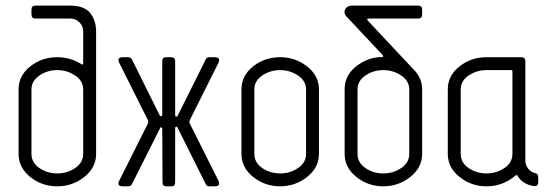

<svg xmlns="http://www.w3.org/2000/svg" viewBox="-20 -656 1960 676"><path d="M318.4 -545.4V-114.3Q318.4 -65.9 276.9 -33Q235.4 0 181.6 0Q127.4 0 86.4 -33Q45.4 -65.9 45.4 -114.3V-341.3Q45.4 -389.6 86.4 -422.1Q127.4 -454.6 181.6 -454.6Q227.5 -454.6 266.6 -430.2Q272.9 -425.8 272.9 -433.6V-545.4Q272.9 -564.5 259.5 -577.6Q246.1 -590.8 227.1 -590.8H104.5Q90.8 -590.8 90.8 -605.5V-622.6Q90.8 -636.2 104.5 -636.2H227.1Q276.9 -636.2 297.6 -609.9Q318.4 -583.5 318.4 -545.4ZM181.6 -45.4Q216.8 -45.4 244.9 -64.5Q272.9 -83.5 272.9 -114.3V-341.3Q272.9 -371.1 244.6 -390.1Q216.3 -409.2 181.6 -409.2Q146.5 -409.2 118.7 -390.1Q90.8 -371.1 90.8 -341.3V-114.3Q90.8 -83.5 118.4 -64.5Q146 -45.4 181.6 -45.4Z M704.6 -7.3 605 -207Q604 -209 601.8 -209.5Q599.6 -210 598.1 -208.7Q596.7 -207.5 596.7 -205.1V-13.7Q596.7 0 583 0H565.9Q552.2 0 552.2 -13.7L551.3 -203.1Q551.3 -206.1 547.4 -207.5Q543.9 -208.5 543.9 -205.1L444.3 -7.3Q439.9 0 431.6 0H412.6Q397 0 397 -9.8Q397 -14.2 399.9 -20L500.5 -220.7Q503.4 -227.1 500.5 -233.4L399.9 -434.6Q397 -440.4 397 -444.8Q397 -454.6 412.6 -454.6H431.6Q439.9 -454.6 444.3 -447.3L542.5 -249.5Q543.5 -246.1 547.4 -247.3Q551.3 -248.5 551.3 -251.5V-440.9Q551.3 -454.6 564.9 -454.6H582Q596.7 -454.6 596.7 -440.9V-249.5Q596.7 -246.1 599.9 -245.4Q603 -244.6 605 -247.6L704.6 -447.3Q707.5 -454.6 717.3 -454.6H736.3Q751.5 -454.6 751.5 -444.3Q751.5 -440.9 749 -434.6L648.4 -233.4Q645.5 -227.1 648.4 -220.7L749 -20Q751.5 -13.7 751.5 -10.3Q751.5 0 736.3 0H717.3Q707.5 0 704.6 -7.3Z M966.3 -454.6Q1020 -454.6 1061.5 -421.9Q1103 -389.2 1103 -341.3V-114.3Q1103 -65.9 1061.3 -33Q1019.5 0 966.3 0Q912.6 0 871.3 -33Q830.1 -65.9 830.1 -114.3V-341.3Q830.1 -389.6 871.1 -422.1Q912.1 -454.6 966.3 -454.6ZM966.3 -45.4Q1001.5 -45.4 1029.5 -64.5Q1057.6 -83.5 1057.6 -114.3V-341.3Q1057.6 -371.1 1029.3 -390.1Q1001 -409.2 966.3 -409.2Q931.2 -409.2 903.3 -390.1Q875.5 -371.1 875.5 -341.3V-114.3Q875.5 -83.5 903.1 -64.5Q930.7 -45.4 966.3 -45.4Z M1420.9 -341.3Q1420.9 -371.1 1392.6 -390.1Q1364.3 -409.2 1329.6 -409.2Q1294.4 -409.2 1266.6 -390.1Q1238.8 -371.1 1238.8 -341.3V-114.3Q1238.8 -83.5 1266.4 -64.5Q1293.9 -45.4 1329.6 -45.4Q1364.7 -45.4 1392.8 -64.5Q1420.9 -83.5 1420.9 -114.3ZM1466.3 -341.3V-114.3Q1466.3 -65.9 1424.6 -33Q1382.8 0 1329.6 0Q1275.9 0 1234.6 -33Q1193.4 -65.9 1193.4 -114.3V-341.3Q1193.4 -389.2 1231.4 -420.4Q1273.9 -455.1 1325.2 -455.1Q1332 -455.1 1327.6 -461.9L1199.7 -598.1Q1192.9 -605.5 1192.9 -614.3Q1192.9 -623 1200.2 -629.6Q1207.5 -636.2 1217.8 -636.2H1452.1Q1466.3 -636.2 1466.3 -622.6V-605.5Q1466.3 -590.8 1452.1 -590.8H1277.8Q1270 -590.8 1274.9 -583.5L1436.5 -411.1Q1466.3 -381.3 1466.3 -341.3Z M1556.6 -341.3Q1556.6 -389.6 1597.7 -422.1Q1638.7 -454.6 1692.9 -454.6H1815.4Q1829.6 -454.6 1829.6 -440.9V-90.8Q1829.6 -74.7 1839.6 -62.3Q1849.6 -49.8 1864.3 -46.4Q1875 -43.9 1875 -32.7V-15.6Q1875 2 1857.9 -1Q1839.4 -3.9 1824.2 -13.9Q1809.1 -23.9 1801.8 -38.1Q1801.3 -39.6 1799.8 -39.6Q1798.3 -39.6 1796.4 -38.6Q1794.4 -37.6 1793 -36.4Q1791.5 -35.2 1789.6 -33.7Q1787.6 -32.2 1787.1 -31.7Q1745.6 0 1692.9 0Q1639.2 0 1597.9 -33Q1556.6 -65.9 1556.6 -114.3ZM1692.9 -45.4Q1728 -45.4 1756.1 -64.5Q1784.2 -83.5 1784.2 -114.3V-404.8Q1784.2 -409.2 1779.8 -409.2H1692.9Q1657.7 -409.2 1629.9 -390.1Q1602.1 -371.1 1602.1 -341.3V-114.3Q1602.1 -83.5 1629.6 -64.5Q1657.2 -45.4 1692.9 -45.4Z"/></svg>

Font: GOSTRUS
Style: type A
Weight: 200
Designer: Юрий и Татьяна Кривогуз
Version: Version 01.0